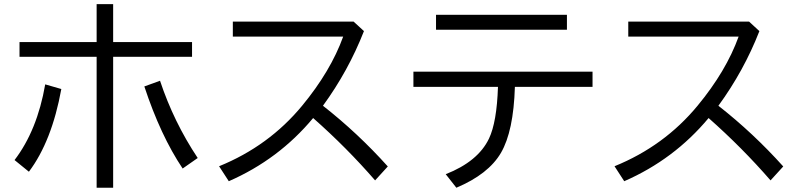

<svg xmlns="http://www.w3.org/2000/svg" viewBox="-20 -838 3800 908"><path d="M437 -818.4H515.1V-639.2H888.2V-569.3H515.1V49.8H437V-569.3H72.3V-639.2H437ZM48.8 -81.1Q156.2 -221.7 193.8 -439L270 -417Q225.1 -169.9 116.7 -25.9ZM843.8 -41Q739.3 -196.8 662.6 -429.2L736.8 -456.1Q801.8 -260.7 915 -90.8Z M1081.1 -735.8H1652.3L1701.2 -690.9Q1627.4 -502.4 1507.3 -337.9Q1671.9 -209 1814 -50.8L1753.9 15.1Q1620.1 -139.2 1460.9 -279.8Q1297.9 -84 1062 19L1016.1 -51.8Q1251.5 -147.5 1408.7 -337.9Q1543.9 -501.5 1603 -665H1081.1Z M1935.1 -499H2782.2V-427.2H2415Q2408.7 -217.3 2349.1 -115.2Q2290 -14.2 2138.2 49.8L2087.9 -14.2Q2240.7 -74.2 2292.5 -182.6Q2329.6 -260.7 2335 -427.2H1935.1ZM2042 -768.1H2661.1V-697.3H2042Z M2951.2 -735.8H3522.5L3571.3 -690.9Q3497.6 -502.4 3377.4 -337.9Q3542 -209 3684.1 -50.8L3624 15.1Q3490.2 -139.2 3331.1 -279.8Q3168 -84 2932.1 19L2886.2 -51.8Q3121.6 -147.5 3278.8 -337.9Q3414.1 -501.5 3473.1 -665H2951.2Z"/></svg>

Font: BIZ UDPGothic
Style: Regular
Weight: 400
Designer: TypeBank Co., Ltd.
Foundry: Morisawa Inc.
Version: Version 1.051